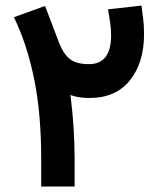

<svg xmlns="http://www.w3.org/2000/svg" viewBox="-20 -681 584 701"><path d="M130.4 -101.6Q130.4 -266.6 104.5 -393.3Q78.6 -520 30.8 -618.2L144.5 -659.2Q157.2 -625.5 170.2 -591.8Q183.1 -558.1 195.8 -524.4Q211.9 -483.4 235.6 -465.1Q259.3 -446.8 304.7 -446.8Q385.7 -446.8 385.7 -551.8Q385.7 -576.2 381.8 -601.3Q377.9 -626.5 374.5 -647L496.6 -660.6Q499.5 -637.2 502.7 -612.1Q505.9 -586.9 505.9 -556.6Q505.9 -452.1 454.3 -387.7Q402.8 -323.2 305.7 -323.2Q268.1 -323.2 237.3 -334Q245.1 -272.5 248.8 -212.4Q252.4 -152.3 252.4 -100.1V0H130.4Z"/></svg>

Font: Vazir FD-UI
Style: Bold-FD-UI
Weight: 700
Designer: Saber Rastikerdar
Foundry: Saber Rastikerdar
Version: Version 30.0.0